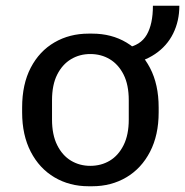

<svg xmlns="http://www.w3.org/2000/svg" viewBox="-20 -638 644 668"><path d="M288 10Q222 10 169.5 -21Q117 -52 87 -110Q57 -168 57 -247V-264Q57 -345 87 -402.5Q117 -460 169.5 -490.5Q222 -521 288 -521H301Q368 -521 420 -490Q472 -459 502 -401.5Q532 -344 532 -264V-247Q532 -168 502 -110Q472 -52 419.5 -21Q367 10 301 10ZM294 -61Q332 -61 362 -79Q392 -97 410 -133Q428 -169 428 -222V-289Q428 -343 410 -378.5Q392 -414 362 -432Q332 -450 294 -450Q257 -450 227 -432Q197 -414 179 -378.5Q161 -343 161 -289V-222Q161 -169 179 -133Q197 -97 227 -79Q257 -61 294 -61ZM420 -414V-472Q469 -480 490.5 -517Q512 -554 512 -618H604Q604 -565 582.5 -521.5Q561 -478 519.5 -450Q478 -422 420 -414Z"/></svg>

Font: Chivo Medium
Style: Regular
Weight: 400
Version: Version 2.002